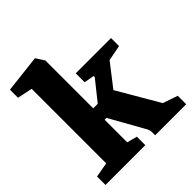

<svg xmlns="http://www.w3.org/2000/svg" viewBox="-190 -830 962 962"><g transform="rotate(-45 290.5 -349.5)"><path d="M9 0V-60L88 -74V-602L8 -619V-676L208 -699L237 -654V-315H269L353 -420V-428L299 -438V-501H549V-444L466 -428L373 -308L502 -87L581 -60V0H361V-19Q361 -40 350 -56L250 -234H237V-74L291 -60V0Z"/></g></svg>

Font: Faustina ExtraBold
Style: Regular
Weight: 800
Designer: Alfonso Garcia
Foundry: http://www.omnibus-type.com
Version: Version 1.200